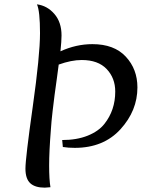

<svg xmlns="http://www.w3.org/2000/svg" viewBox="-20 -846 661 883"><path d="M150 -826Q197 -820 230 -782Q263 -744 263 -683Q263 -657 258 -610Q330 -643 405 -643Q505 -643 558.5 -585.5Q612 -528 612 -444Q612 -337 534 -251.5Q456 -166 324 -166Q294 -166 269 -170L266 -202Q333 -202 383 -222Q433 -242 460 -276Q510 -339 510 -425Q510 -487 470.5 -528.5Q431 -570 356 -570Q308 -570 250 -549Q249 -539 241.5 -485Q234 -431 231 -409Q228 -387 222 -335.5Q216 -284 214 -250Q206 -150 206 -85Q206 -20 212 15Q188 17 186 17Q141 17 119 -3.5Q97 -24 97 -70.5Q97 -117 130.5 -354.5Q164 -592 164 -693.5Q164 -795 150 -826Z"/></svg>

Font: Merienda
Style: Regular
Weight: 400
Designer: Eduardo Rodriguez Tunni
Foundry: Eduardo Rodriguez Tunni
Version: Version 1.001